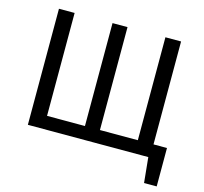

<svg xmlns="http://www.w3.org/2000/svg" viewBox="-117 -820 1169 1101"><g transform="rotate(15 467.5 -269.5)"><path d="M732 -689H825V0H100V-689H193V-78H418V-689H507V-78H732ZM776 -78H905V150H830L815 0H776Z"/></g></svg>

Font: Fira Sans Variable
Style: Regular
Weight: 400
Designer: Carrois Corporate & Edenspiekermann AG
Foundry: Carrois Corporate GbR & Edenspiekermann AG
Version: Version 4.202